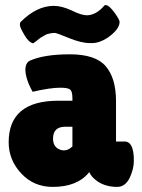

<svg xmlns="http://www.w3.org/2000/svg" viewBox="-20 -723 557 753"><path d="M264 -226H236Q188 -226 188 -179Q188 -147 214.5 -136.5Q241 -126 264 -149ZM209 -328H264V-338Q264 -364 255.5 -371.5Q247 -379 216 -379Q176 -379 108 -363Q90 -395 83.5 -421.5Q77 -448 81 -463.5Q85 -479 97 -485Q153 -510 254 -510Q354 -510 394 -464Q435 -417 435 -326V-168H469Q505 -168 505 -93Q505 -60 488 -24Q470 10 440 10Q387 10 353 -19Q338 -31 330 -48Q284 10 187 10Q113 10 64 -42Q14 -95 14 -165Q14 -328 209 -328ZM61 -637Q124 -700 191 -700Q222 -700 261 -682Q299 -663 321 -663Q358 -664 390 -702Q391 -703 395 -703Q407 -703 428 -675Q449 -646 449 -637Q449 -608 402 -575Q370 -554 341 -554H334Q298 -554 250 -574Q202 -594 194 -594Q182 -594 164 -589Q161 -588 139 -575Q115 -556 110 -553Q92 -557 75 -587Q58 -616 58 -625Q58 -634 61 -637Z"/></svg>

Font: FC Lilita One
Style: Regular
Weight: 400
Designer: Juan Montoreano
Foundry: Juan Montoreano
Version: Version 1.002